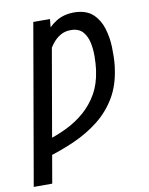

<svg xmlns="http://www.w3.org/2000/svg" viewBox="-107 -600 670 864"><g transform="rotate(-10 228.0 -168.0)"><path d="M169.4 -421.4 61 203.1H-23.4L103.5 -528.3H179.7ZM130.9 -321.8 85 -287.1Q93.3 -329.1 108.2 -373.8Q123 -418.5 147.7 -456.3Q172.4 -494.1 209.2 -517.1Q246.1 -540 297.4 -538.6Q348.1 -536.6 377 -509.8Q405.8 -482.9 418.5 -441.7Q431.2 -400.4 432.6 -355.2Q434.1 -310.1 430.2 -272L428.7 -261.2Q418.9 -184.1 385.5 -127.9Q352.1 -71.8 301.5 -32Q251 7.8 188.5 35.6Q126 63.5 57.1 83.5L65.4 9.3Q117.7 -5.9 164.3 -28.6Q210.9 -51.3 248.3 -84Q285.6 -116.7 310.5 -160.6Q335.4 -204.6 343.3 -262.2L344.7 -272Q347.7 -295.4 348.1 -327.4Q348.6 -359.4 342.3 -389.9Q335.9 -420.4 318.1 -441.2Q300.3 -461.9 266.6 -462.9Q237.3 -463.9 215.3 -450.9Q193.4 -438 177.2 -416.5Q161.1 -395 149.9 -370.1Q138.7 -345.2 130.9 -321.8Z"/></g></svg>

Font: Roboto Condensed
Style: Italic
Weight: 400
Italic angle: -12°
Designer: Christian Robertson
Foundry: Google
Version: Version 3.0